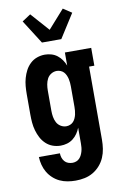

<svg xmlns="http://www.w3.org/2000/svg" viewBox="-106 -832 712 1114"><g transform="rotate(-10 250.0 -275.0)"><path d="M247 223Q223 223 199.5 219Q176 215 154.5 205Q133 195 115 178.5Q97 162 85 141.5Q73 121 67 98Q61 75 60 51H184Q184 64 188 76.5Q192 89 200.5 99Q209 109 221.5 113.5Q234 118 247 118Q258 118 269 114Q280 110 288 101.5Q296 93 301 82.5Q306 72 309 61Q312 50 313 38.5Q314 27 314 15V-77Q307 -59 296 -43Q285 -27 269.5 -15Q254 -3 235 2.5Q216 8 197 8Q173 8 150.5 0Q128 -8 110.5 -24.5Q93 -41 82 -62Q71 -83 64.5 -106Q58 -129 56 -152.5Q54 -176 54 -200V-320Q54 -344 56 -367.5Q58 -391 64.5 -414Q71 -437 82 -458Q93 -479 110.5 -495.5Q128 -512 150.5 -520Q173 -528 197 -528Q216 -528 235 -522.5Q254 -517 269.5 -505Q285 -493 296 -477Q307 -461 314 -443V-520H469V-415H438V15Q438 42 434 68.5Q430 95 419.5 119.5Q409 144 391 164.5Q373 185 350 198.5Q327 212 300.5 217.5Q274 223 247 223ZM249 -97Q260 -97 271 -101.5Q282 -106 289.5 -114Q297 -122 302 -133Q307 -144 309.5 -155Q312 -166 313 -177.5Q314 -189 314 -200V-320Q314 -331 313 -342.5Q312 -354 309.5 -365Q307 -376 302 -387Q297 -398 289.5 -406Q282 -414 271 -418.5Q260 -423 249 -423Q231 -423 215.5 -413.5Q200 -404 192 -388.5Q184 -373 181 -355.5Q178 -338 178 -320V-200Q178 -182 181 -164.5Q184 -147 192 -131.5Q200 -116 215.5 -106.5Q231 -97 249 -97ZM193 -600 104 -740 154 -773 250 -665 346 -773 396 -740 307 -600Z"/></g></svg>

Font: Iosevka Curly Slab Extrabold
Style: Regular
Weight: 800
Monospace: yes
Designer: Belleve Invis
Foundry: Belleve Invis
Version: Version 22.1.2; ttfautohint (v1.8.4)